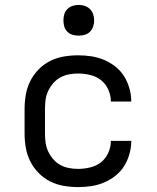

<svg xmlns="http://www.w3.org/2000/svg" viewBox="-20 -753 640 781"><path d="M298 8Q268 8 239 3Q210 -2 184 -15Q158 -28 137 -49.5Q116 -71 103 -97Q90 -123 85 -152Q80 -181 80 -210V-310Q80 -339 85 -368Q90 -397 103 -423Q116 -449 137 -470.5Q158 -492 184 -505Q210 -518 239 -523Q268 -528 298 -528Q325 -528 351.5 -524Q378 -520 403 -509.5Q428 -499 449.5 -482Q471 -465 485 -442.5Q499 -420 506.5 -393.5Q514 -367 514 -340Q514 -340 514 -340Q514 -340 514 -340H431Q431 -340 431 -340Q431 -340 431 -340Q431 -365 420.5 -388.5Q410 -412 391 -427Q372 -442 347 -448Q322 -454 298 -454Q279 -454 260.5 -450.5Q242 -447 225.5 -438Q209 -429 196.5 -414.5Q184 -400 176 -383Q168 -366 165.5 -347.5Q163 -329 163 -310V-210Q163 -191 165.5 -172.5Q168 -154 176 -137Q184 -120 196.5 -105.5Q209 -91 225.5 -82Q242 -73 260.5 -69.5Q279 -66 298 -66Q322 -66 347 -72Q372 -78 391 -93Q410 -108 420.5 -131.5Q431 -155 431 -180Q431 -180 431 -180Q431 -180 431 -180H514Q514 -180 514 -180Q514 -180 514 -180Q514 -153 506.5 -126.5Q499 -100 485 -77.5Q471 -55 449.5 -38Q428 -21 403 -10.5Q378 0 351.5 4Q325 8 298 8ZM300 -608Q287 -608 275 -611.5Q263 -615 254 -624Q245 -633 241.5 -645Q238 -657 238 -670Q238 -683 241.5 -695Q245 -707 254 -716Q263 -725 275 -729Q287 -733 300 -733Q313 -733 325 -729Q337 -725 346 -716Q355 -707 359 -695Q363 -683 363 -670Q363 -657 359 -645Q355 -633 346 -624Q337 -615 325 -611.5Q313 -608 300 -608Z"/></svg>

Font: Bmono
Style: Regular
Weight: 400
Monospace: yes
Designer: Belleve Invis
Foundry: Belleve Invis
Version: Version 11.2.2; ttfautohint (v1.8.2)